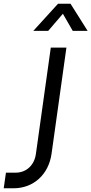

<svg xmlns="http://www.w3.org/2000/svg" viewBox="-42 -1006 491 1032"><path d="M137 -840H217L296 -932L349 -840H429L337 -986H270ZM-22 6H31C137 6 219 -67 235 -179L315 -750H231L151 -179C143 -118 99 -78 43 -78H-10Z"/></svg>

Font: Mohave
Style: Italic
Weight: 400
Italic angle: -8°
Designer: Gumpita Rahayu
Foundry: Tokotype
Version: Version 2.002;PS 002.002;hotconv 1.0.88;makeotf.lib2.5.64775